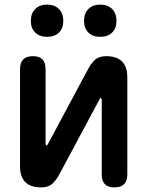

<svg xmlns="http://www.w3.org/2000/svg" viewBox="-20 -804 640 834"><path d="M67 -82V-504Q67 -532 81 -546Q95 -560 123 -560Q151 -560 164.5 -546Q178 -532 178 -504V-178Q180 -172 182 -172Q184 -172 185 -174L188 -178L361 -501Q375 -528 392.5 -544Q410 -560 441 -560Q487 -560 510 -537Q533 -514 533 -468V-46Q533 -18 519 -4Q505 10 477 10Q449 10 435.5 -4Q422 -18 422 -46V-372Q420 -378 418 -378Q416 -378 415 -377L412 -372L239 -49Q225 -22 207.5 -6Q190 10 159 10Q113 10 90 -13Q67 -36 67 -82ZM416 -644Q383 -644 364 -662.5Q345 -681 345 -713Q345 -746 364 -765Q383 -784 416 -784Q448 -784 467 -765Q486 -746 486 -713Q486 -681 467 -662.5Q448 -644 416 -644ZM184 -644Q152 -644 133 -662.5Q114 -681 114 -713Q114 -746 133 -765Q152 -784 184 -784Q217 -784 236 -765Q255 -746 255 -713Q255 -681 236 -662.5Q217 -644 184 -644Z"/></svg>

Font: Maple Mono SemiBold
Style: Regular
Weight: 600
Monospace: yes
Designer: subframe7536
Version: Version 7.000